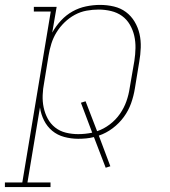

<svg xmlns="http://www.w3.org/2000/svg" viewBox="-72 -558 692 783"><path d="M-52 205V186H19L135 -511H66V-530H159L141 -425Q156 -452 177 -474.5Q198 -497 224 -511.5Q250 -526 279 -532Q308 -538 336 -538Q365 -538 392.5 -531.5Q420 -525 441.5 -509Q463 -493 477 -469.5Q491 -446 497 -419.5Q503 -393 502 -364Q501 -335 496 -307L478 -197Q473 -166 462.5 -136.5Q452 -107 433 -81Q414 -55 387.5 -35Q361 -15 331 -5L378 120L359 126L311 1Q295 5 279 6.5Q263 8 247 8Q218 8 190 0.5Q162 -7 141 -24.5Q120 -42 107.5 -67Q95 -92 91 -120L40 186H134V205ZM247 -11Q261 -11 275.5 -12.5Q290 -14 304 -17L258 -139L277 -145L324 -23Q351 -32 375.5 -50.5Q400 -69 417 -93.5Q434 -118 443.5 -145Q453 -172 457 -200L476 -310Q480 -336 480.5 -362Q481 -388 475.5 -412Q470 -436 457.5 -457.5Q445 -479 425.5 -493Q406 -507 381 -513Q356 -519 330 -519Q306 -519 281 -514.5Q256 -510 233 -497.5Q210 -485 191 -466.5Q172 -448 158.5 -426Q145 -404 137.5 -380Q130 -356 126 -331L108 -221Q103 -196 102 -170Q101 -144 106 -120Q111 -96 122.5 -74.5Q134 -53 153 -38Q172 -23 196.5 -17Q221 -11 247 -11Z"/></svg>

Font: Iosevka Slab Thin Extended
Style: Italic
Weight: 100
Width: 7
Italic angle: -9°
Monospace: yes
Designer: Belleve Invis
Foundry: Belleve Invis
Version: Version 11.1.0; ttfautohint (v1.8.3)